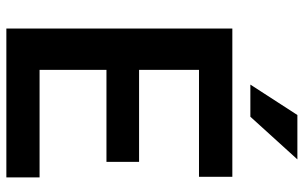

<svg xmlns="http://www.w3.org/2000/svg" viewBox="-196 -760 956 604"><g transform="rotate(90 282.0 -458.0)"><path d="M538.1 0H162.6V-104.5H538.1ZM199.7 0H69.8V-710.9H199.7ZM489.3 -314.9H162.6V-417.5H489.3ZM536.1 -606H162.6V-710.9H536.1ZM341.8 -915.5H481.4L347.2 -767.6H246.1Z"/></g></svg>

Font: Heebo SemiBold
Style: Regular
Weight: 600
Designer: Oded Ezer
Foundry: Ezer Type House
Version: Version 3.100